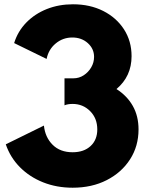

<svg xmlns="http://www.w3.org/2000/svg" viewBox="-20 -860 716 896"><path d="M319 16Q409 16 478.2 -19.5Q547.5 -55 587 -116.5Q626.5 -178 626.5 -256Q626.5 -318 600 -365.2Q573.5 -412.5 523.5 -444.5Q594 -503.5 594 -598Q594 -668 558.8 -722.8Q523.5 -777.5 461.8 -808.8Q400 -840 320.5 -840Q254.5 -840 198.5 -817.8Q142.5 -795.5 102.8 -754.8Q63 -714 46 -659L197.5 -585Q206.5 -629.5 240 -657.2Q273.5 -685 317.5 -685Q360.5 -685 389.8 -658.8Q419 -632.5 419 -594.5Q419 -568.5 405.8 -545.8Q392.5 -523 370.8 -508.8Q349 -494.5 322.5 -494.5H281V-368.5Q296 -375 319 -375Q367 -375 400.5 -341.5Q434 -308 434 -256Q434 -207.5 402.8 -178.5Q371.5 -149.5 319 -149.5Q260.5 -149.5 225.5 -184.5Q190.5 -219.5 185 -274L7 -186.5Q28 -125 73.2 -79.5Q118.5 -34 181.5 -9Q244.5 16 319 16Z"/></svg>

Font: Spartan ExtraBold
Style: Regular
Weight: 800
Designer: Matt Bailey, Mirko Velimirovic
Foundry: Matt Bailey
Version: Version 1.003; ttfautohint (v1.8.3)